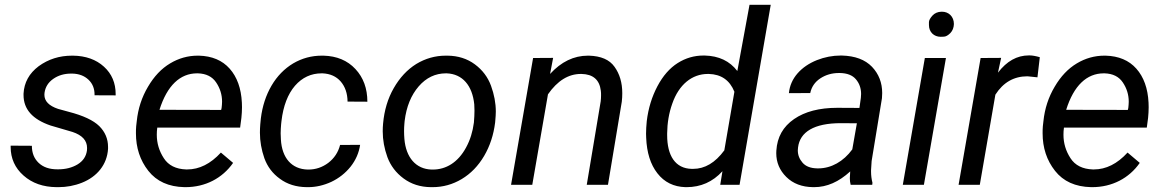

<svg xmlns="http://www.w3.org/2000/svg" viewBox="-20 -770 4841 800"><path d="M342.3 -143.1C338.9 -118.2 326.2 -99.1 303.2 -85C280.3 -71.3 253.4 -64.5 223.1 -64.5C221.7 -64.5 220.2 -64.5 218.8 -64.5C186 -64.5 160.2 -73.2 141.1 -91.3C122.1 -109.4 112.8 -132.8 112.8 -162.6L24.4 -163.1C24.4 -161.1 24.4 -159.7 24.4 -157.7C24.4 -109.9 42.5 -69.8 78.1 -38.6C113.8 -6.8 159.7 9.3 215.8 9.8C218.3 9.8 221.2 9.8 223.6 9.8C257.3 9.8 290 3.9 321.8 -8.8C384.3 -33.7 426.3 -84 430.2 -149.9C430.2 -152.3 430.2 -155.3 430.2 -157.7C430.2 -191.4 418 -220.2 393.6 -244.6C369.1 -268.6 326.7 -288.6 266.1 -304.2L221.7 -316.4C184.1 -329.1 165 -348.6 165 -375C165 -377.9 165 -380.4 165.5 -383.3C168.9 -407.2 180.7 -426.3 201.2 -440.9C222.7 -456.1 247.6 -463.4 276.9 -463.4C277.8 -463.4 278.8 -463.4 280.3 -463.4C309.1 -462.9 331.5 -454.1 348.6 -438C365.7 -421.9 374 -400.9 374 -376C374 -375 374 -374 374 -373L461.9 -372.6C461.9 -374.5 461.9 -376 461.9 -377.9C461.9 -424.3 445.8 -462.4 413.1 -492.2C380.4 -522 336.9 -537.6 283.7 -538.1C282.7 -538.1 281.2 -538.1 280.3 -538.1C227.5 -538.1 181.2 -523.4 141.1 -494.1C101.6 -464.4 80.6 -426.3 78.1 -379.9C78.1 -377.9 78.1 -376 78.1 -374C78.1 -314.9 115.2 -272.9 190.4 -247.1L282.2 -220.2C322.8 -206.5 342.8 -184.6 342.8 -153.3C342.8 -149.9 342.8 -146.5 342.3 -143.1Z M748.5 9.8C750 9.8 751.5 9.8 752.9 9.8C835.4 9.8 906.7 -27.3 951.2 -91.3L900.4 -134.3C857.4 -87.4 810.5 -64 759.8 -64C758.8 -64 757.3 -64 755.9 -64C712.9 -65.4 681.6 -81.1 662.6 -110.8C643.1 -140.6 633.3 -173.3 633.3 -208.5C633.3 -218.3 633.8 -228 635.3 -238.3H980.5L985.8 -278.8C987.3 -293.5 988.3 -308.6 988.3 -323.2C988.3 -329.6 988.3 -335.9 987.8 -342.3C984.9 -401.9 967.8 -449.2 937 -483.9C906.2 -518.6 863.3 -536.6 809.1 -538.1C807.1 -538.1 805.7 -538.1 803.7 -538.1C763.2 -538.1 724.6 -527.3 689 -505.9C652.8 -484.4 622.1 -452.1 596.7 -408.7C570.8 -365.2 555.2 -317.4 549.8 -265.1L547.4 -244.1C546.4 -233.9 546.4 -224.1 546.4 -214.8C546.4 -154.3 563.5 -102.1 598.1 -58.1C632.8 -14.2 682.6 8.3 748.5 9.8ZM804.7 -464.4C838.9 -463.4 864.3 -450.7 880.4 -426.8C897 -402.3 905.3 -375.5 905.3 -346.2C905.3 -337.4 904.3 -329.1 903.3 -319.8L901.4 -312L644.5 -312.5C676.3 -414.1 731 -464.4 800.8 -464.4C802.2 -464.4 803.2 -464.4 804.7 -464.4Z M1261.7 -63.5C1194.8 -65.4 1154.8 -112.3 1150.4 -188.5C1149.9 -197.3 1149.4 -206.1 1149.4 -214.8C1149.4 -227.5 1150.4 -240.2 1151.4 -252.9L1152.8 -265.6C1160.2 -328.6 1179.2 -377.9 1209 -412.6C1239.3 -447.3 1276.4 -464.4 1320.3 -464.4C1321.8 -464.4 1322.8 -464.4 1324.2 -464.4C1356 -462.9 1380.9 -451.7 1399.4 -430.7C1418 -409.2 1427.7 -381.3 1428.2 -346.7L1510.7 -346.2C1510.7 -401.4 1494.1 -446.8 1460.9 -482.4C1427.7 -518.1 1383.3 -536.6 1328.1 -538.1C1325.7 -538.1 1323.2 -538.1 1320.8 -538.1C1277.8 -538.1 1238.3 -527.3 1201.7 -505.9C1165 -483.9 1134.8 -453.1 1111.3 -413.1C1087.9 -373 1073.2 -327.6 1066.9 -276.9L1064.5 -252.4C1063.5 -240.2 1063 -228.5 1063 -217.3C1063 -181.2 1069.3 -146 1081.5 -110.8C1094.2 -75.7 1115.7 -46.9 1146.5 -24.9C1176.8 -2.4 1213.9 9.3 1257.8 9.8C1259.8 9.8 1261.7 9.8 1264.2 9.8C1296.4 9.8 1328.6 2.4 1360.4 -12.2C1392.1 -27.3 1418.9 -48.3 1440.9 -75.7C1462.4 -103 1475.6 -133.3 1480.5 -166.5L1397 -166C1389.2 -135.3 1372.6 -110.4 1347.7 -91.3C1322.8 -72.8 1295.4 -63.5 1264.6 -63.5C1263.7 -63.5 1262.7 -63.5 1261.7 -63.5Z M1844.7 -538.1C1842.3 -538.1 1839.8 -538.1 1837.4 -538.1C1793.5 -538.1 1752.4 -526.4 1714.4 -503.4C1676.8 -480 1645.5 -446.3 1620.6 -402.8C1595.7 -359.4 1581.1 -310.1 1576.2 -255.4C1575.2 -244.6 1574.7 -233.9 1574.7 -223.1C1574.7 -187 1581.1 -151.4 1594.2 -115.2C1607.4 -79.6 1629.9 -49.8 1661.6 -26.4C1693.4 -2.9 1731 9.3 1774.9 9.8C1777.3 9.8 1779.8 9.8 1782.2 9.8C1825.7 9.8 1866.2 -1.5 1903.8 -23.9C1941.4 -46.4 1972.7 -78.6 1997.1 -120.1C2021.5 -161.6 2036.6 -208 2043 -259.3L2043.9 -270C2044.9 -281.7 2045.9 -293.5 2045.9 -305.2C2045.9 -340.3 2039.1 -376.5 2025.9 -412.6C2012.7 -448.7 1990.2 -478.5 1958.5 -502C1926.8 -525.4 1889.2 -537.6 1844.7 -538.1ZM1666 -266.1C1673.3 -325.7 1692.9 -373.5 1724.6 -410.2C1755.9 -446.3 1793.9 -464.4 1837.9 -464.4C1838.9 -464.4 1840.3 -464.4 1841.3 -464.4C1907.2 -461.9 1948.2 -413.6 1956.1 -335C1956.5 -327.1 1957 -318.4 1957 -309.1C1957 -294.4 1956.1 -277.8 1954.6 -259.3C1949.7 -221.2 1939 -186.5 1921.9 -155.3C1888.2 -92.8 1837.9 -63.5 1783.7 -63.5C1781.7 -63.5 1780.3 -63.5 1778.3 -63.5C1712.4 -65.4 1671.4 -114.3 1665 -190.9C1664.1 -202.1 1663.6 -212.9 1663.6 -223.6C1663.6 -234.4 1664.1 -244.6 1665 -254.9Z M2201.2 -528.3 2109.4 0H2197.8L2263.2 -377C2302.7 -433.6 2348.1 -461.9 2400.4 -461.9C2400.9 -461.9 2401.9 -461.9 2402.8 -461.9C2451.2 -460.9 2478 -437.5 2483.4 -392.1C2484.4 -385.7 2484.4 -379.4 2484.4 -372.6C2484.4 -364.7 2483.9 -356.4 2482.9 -347.7L2424.8 0H2513.2L2570.8 -346.2C2572.3 -358.4 2572.8 -370.6 2572.8 -381.8C2572.8 -425.3 2562 -461.9 2540.5 -491.7C2519.5 -521.5 2483.9 -536.6 2434.1 -538.1C2432.6 -538.1 2431.2 -538.1 2429.7 -538.1C2371.1 -538.1 2318.4 -512.7 2272 -461.9L2284.7 -528.8Z M2674.8 -265.1C2672.9 -245.6 2671.9 -228.5 2671.9 -212.9C2671.9 -207 2671.9 -201.7 2672.4 -196.3C2674.8 -134.3 2690.4 -84.5 2719.2 -47.9C2748 -10.7 2787.1 8.3 2835.9 9.8C2837.4 9.8 2839.4 9.8 2840.8 9.8C2899.9 9.8 2949.7 -12.2 2990.2 -56.6L2981 0H3061.5L3191.4 -750H3103L3052.2 -474.1C3020.5 -515.6 2975.6 -537.1 2916.5 -538.6C2914.6 -538.6 2913.1 -538.6 2911.1 -538.6C2872.6 -538.6 2836.9 -528.3 2803.7 -507.3C2770.5 -486.3 2742.2 -454.1 2719.2 -410.6C2696.3 -367.2 2681.2 -318.8 2674.8 -265.1ZM2759.8 -214.4C2760.3 -257.3 2767.1 -298.8 2781.2 -338.4C2808.6 -417.5 2863.3 -461.9 2929.2 -461.9C2930.7 -461.9 2932.1 -461.9 2933.6 -461.9C2984.9 -460.4 3020.5 -436 3040 -387.7L2998 -143.6C2960 -91.8 2916.5 -66.4 2868.2 -66.4C2866.2 -66.4 2863.8 -66.4 2861.8 -66.4C2793.9 -67.9 2759.8 -121.1 2759.8 -207C2759.8 -209.5 2759.8 -211.9 2759.8 -214.4Z M3614.3 0 3615.2 -8.3C3611.3 -23.9 3609.4 -39.1 3609.4 -54.7C3609.4 -57.1 3609.4 -59.1 3609.4 -61.5L3611.8 -99.1L3654.8 -360.8C3655.3 -368.2 3655.8 -375.5 3655.8 -382.3C3655.8 -425.3 3641.6 -461.9 3613.3 -491.7C3584.5 -521.5 3543 -537.1 3487.8 -538.6C3486.3 -538.6 3484.4 -538.6 3482.9 -538.6C3449.2 -538.6 3416 -532.2 3383.8 -519.5C3351.1 -506.3 3324.2 -488.3 3303.2 -464.4C3282.2 -440.4 3270 -412.6 3267.1 -381.8L3356 -382.3C3361.3 -407.7 3375 -428.2 3397.9 -443.4C3420.9 -458.5 3446.8 -465.8 3475.6 -465.8C3476.6 -465.8 3477.5 -465.8 3479 -465.8C3509.8 -465.3 3532.2 -456.5 3546.4 -439.5C3560.5 -422.9 3567.9 -402.3 3567.9 -378.4C3567.9 -373 3567.4 -367.7 3566.9 -362.3L3561 -320.3L3468.8 -320.8C3394 -320.8 3334 -305.2 3288.6 -273.9C3242.7 -242.2 3218.3 -198.7 3214.8 -142.6C3214.8 -139.2 3214.4 -135.7 3214.4 -131.8C3214.4 -93.3 3228.5 -60.1 3256.3 -32.7C3284.2 -4.9 3321.8 9.3 3368.2 9.8C3369.6 9.8 3371.1 9.8 3372.6 9.8C3425.3 9.8 3475.1 -12.2 3522.5 -55.7L3521 -27.8C3521 -18.6 3522 -9.3 3524.4 0ZM3385.7 -68.4C3357.9 -68.8 3337.4 -76.7 3324.2 -91.8C3311 -106.9 3304.2 -124 3304.2 -143.6C3304.2 -147.5 3304.7 -151.4 3305.2 -155.8C3313 -220.2 3372.1 -256.8 3483.4 -256.8L3550.3 -256.3L3531.2 -147.5C3494.6 -97.2 3443.4 -68.4 3389.6 -68.4C3388.2 -68.4 3387.2 -68.4 3385.7 -68.4Z M3902.3 -721.2C3887.2 -720.7 3874.5 -715.3 3865.2 -705.1C3856 -694.8 3851.1 -686 3850.6 -678.2C3850.6 -670.4 3850.6 -666 3850.6 -665.5C3850.6 -636.2 3871.6 -616.7 3899.4 -616.7C3900.4 -616.7 3904.8 -616.7 3913.1 -617.2C3921.4 -617.7 3930.2 -622.6 3939.9 -632.3C3949.2 -642.1 3954.1 -654.8 3954.6 -669.9C3954.6 -701.2 3932.6 -721.2 3905.3 -721.2C3904.3 -721.2 3903.3 -721.2 3902.3 -721.2ZM3921.4 -528.3H3833.5L3741.7 0H3829.6Z M4312.5 -531.7C4295.4 -536.6 4281.2 -539.1 4270.5 -539.1C4269 -539.1 4268.1 -539.1 4266.6 -539.1C4217.3 -539.1 4174.8 -515.1 4138.2 -467.3L4151.4 -528.8L4065.9 -528.3L3974.1 0H4062.5L4127.4 -375.5C4160.2 -426.8 4204.6 -452.1 4261.2 -452.1L4302.7 -447.8Z M4526.4 9.8C4527.8 9.8 4529.3 9.8 4530.8 9.8C4613.3 9.8 4684.6 -27.3 4729 -91.3L4678.2 -134.3C4635.3 -87.4 4588.4 -64 4537.6 -64C4536.6 -64 4535.2 -64 4533.7 -64C4490.7 -65.4 4459.5 -81.1 4440.4 -110.8C4420.9 -140.6 4411.1 -173.3 4411.1 -208.5C4411.1 -218.3 4411.6 -228 4413.1 -238.3H4758.3L4763.7 -278.8C4765.1 -293.5 4766.1 -308.6 4766.1 -323.2C4766.1 -329.6 4766.1 -335.9 4765.6 -342.3C4762.7 -401.9 4745.6 -449.2 4714.8 -483.9C4684.1 -518.6 4641.1 -536.6 4586.9 -538.1C4585 -538.1 4583.5 -538.1 4581.5 -538.1C4541 -538.1 4502.4 -527.3 4466.8 -505.9C4430.7 -484.4 4399.9 -452.1 4374.5 -408.7C4348.6 -365.2 4333 -317.4 4327.6 -265.1L4325.2 -244.1C4324.2 -233.9 4324.2 -224.1 4324.2 -214.8C4324.2 -154.3 4341.3 -102.1 4376 -58.1C4410.6 -14.2 4460.4 8.3 4526.4 9.8ZM4582.5 -464.4C4616.7 -463.4 4642.1 -450.7 4658.2 -426.8C4674.8 -402.3 4683.1 -375.5 4683.1 -346.2C4683.1 -337.4 4682.1 -329.1 4681.2 -319.8L4679.2 -312L4422.4 -312.5C4454.1 -414.1 4508.8 -464.4 4578.6 -464.4C4580.1 -464.4 4581.1 -464.4 4582.5 -464.4Z"/></svg>

Font: Roboto
Style: Italic
Weight: 400
Italic angle: -12°
Designer: Google
Version: Version 2.137; 2017